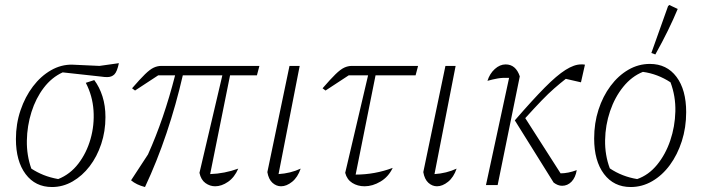

<svg xmlns="http://www.w3.org/2000/svg" viewBox="-20 -744 2824 772"><path d="M189 8Q122 8 83 -44Q44 -96 44 -185Q44 -246 62.5 -300.5Q81 -355 112.5 -396.5Q144 -438 185 -461.5Q226 -485 271 -484L380 -479L458 -490Q451 -456 440 -445Q429 -434 411 -434Q405 -434 399.5 -434.5Q394 -435 387 -436L232 -453Q188 -433 156 -391Q124 -349 106.5 -293.5Q89 -238 88 -178.5Q87 -119 106 -66Q129 -51 155 -40.5Q181 -30 214 -24Q262 -43 295 -86Q328 -129 344 -185Q360 -241 356 -300Q352 -359 325 -411L359 -422Q380 -394 392 -356.5Q404 -319 404 -273Q404 -216 387 -165Q370 -114 340.5 -75.5Q311 -37 272 -14.5Q233 8 189 8Z M563 8Q528 -1 507 -19L575 -123Q639 -265 684 -441H616L523 -380L511 -389Q543 -426 563 -445.5Q583 -465 598 -472Q613 -479 629 -479H1023L1013 -441H905L825 -44Q883 -46 938 -66Q923 -31 897 -13Q871 5 845 5Q824 5 806 -8Q788 -21 782 -49L874 -441H715Q688 -323 649.5 -208.5Q611 -94 563 8Z M1189 -66Q1177 -31 1154.5 -13Q1132 5 1110 5Q1091 5 1075.5 -9Q1060 -23 1055 -52L1144 -479H1185L1100 -44Q1148 -47 1189 -66Z M1289 -380 1277 -389Q1309 -426 1329 -445.5Q1349 -465 1364 -472Q1379 -479 1395 -479H1661L1651 -441H1490L1410 -42Q1487 -42 1559 -69Q1542 -33 1510 -14Q1478 5 1446 5Q1418 5 1396.5 -8.5Q1375 -22 1368 -49L1460 -441H1382Z M1816 -66Q1804 -31 1781.5 -13Q1759 5 1737 5Q1718 5 1702.5 -9Q1687 -23 1682 -52L1771 -479H1812L1727 -44Q1775 -47 1816 -66Z M2050 -260Q2121 -342 2170 -391.5Q2219 -441 2254 -463Q2289 -485 2316 -485Q2320 -485 2324 -485Q2328 -485 2332 -484L2316 -413L2255 -427Q2232 -409 2208.5 -388.5Q2185 -368 2157.5 -339.5Q2130 -311 2092 -269L2234 -47Q2264 -47 2299 -60Q2294 -30 2278 -13.5Q2262 3 2240 3Q2223 3 2206 -10ZM1934 0 2027 -431Q2001 -432 1981 -428.5Q1961 -425 1940 -419Q1949 -448 1969.5 -466.5Q1990 -485 2013 -485Q2054 -485 2070 -437L1981 0Z M2516 8Q2448 8 2408.5 -44.5Q2369 -97 2369 -187Q2369 -249 2386.5 -303Q2404 -357 2435 -398.5Q2466 -440 2506.5 -463.5Q2547 -487 2593 -487Q2661 -487 2700 -435Q2739 -383 2739 -293Q2739 -231 2721.5 -176.5Q2704 -122 2673.5 -80.5Q2643 -39 2602.5 -15.5Q2562 8 2516 8ZM2542 -24Q2588 -40 2622 -81.5Q2656 -123 2675 -179Q2694 -235 2695.5 -296Q2697 -357 2676 -413Q2624 -447 2565 -455Q2520 -437 2486 -395Q2452 -353 2433 -297Q2414 -241 2413 -180.5Q2412 -120 2432 -67Q2481 -34 2542 -24ZM2615 -525 2599 -531 2666 -719 2671 -724 2705 -708Q2688 -667 2665.5 -621Q2643 -575 2615 -525Z"/></svg>

Font: Piazzolla ExtraLight
Style: Italic
Weight: 200
Italic angle: -11.3°
Designer: Juan Pablo del Peral
Foundry: Huerta Tipografica
Version: Version 1.330